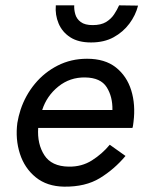

<svg xmlns="http://www.w3.org/2000/svg" viewBox="-20 -690 540 719"><path d="M189 -670H258Q257 -654 262 -636.5Q267 -619 282.5 -607.5Q298 -596 327 -596Q358 -596 377 -607.5Q396 -619 407.5 -636.5Q419 -654 426 -670L497 -669Q488 -633 464.5 -601.5Q441 -570 405.5 -550.5Q370 -531 321 -531Q273 -531 243 -550.5Q213 -570 199.5 -602Q186 -634 189 -670ZM450 -106Q408 -56 354 -23Q300 10 220 9Q156 8 114 -26Q72 -60 54.5 -114.5Q37 -169 45 -230Q49 -254 57 -279Q75 -333 110.5 -376Q146 -419 196 -444.5Q246 -470 306 -470Q373 -470 414 -437.5Q455 -405 471.5 -351.5Q488 -298 480 -234Q479 -228 478.5 -222.5Q478 -217 476 -211H123Q119 -151 146 -109Q173 -67 237 -66Q286 -65 324.5 -89.5Q363 -114 391 -148ZM299 -400Q242 -401 198.5 -366Q155 -331 138 -278H401Q402 -328 379.5 -363.5Q357 -399 299 -400Z"/></svg>

Font: Von Book
Style: Italic
Weight: 400
Version: Version 4.000; ttfautohint (v1.8.4.7-5d5b)